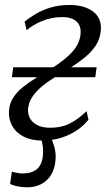

<svg xmlns="http://www.w3.org/2000/svg" viewBox="-20 -570 457 792"><path d="M86 202.5Q63.5 201.5 48 197.8Q32.5 194 21.5 189L29 138Q38.5 141 51 143.2Q63.5 145.5 73.5 145.5Q111.5 145.5 132.8 127.2Q154 109 157 69.5Q159 53 156.8 35Q154.5 17 149 0L147.5 -27.5H180.5Q191 -4.5 201.5 26.8Q212 58 209 89.5Q206.5 126 190.2 152Q174 178 147 191Q120 204 86 202.5ZM156.5 10Q110 10 78 -6.2Q46 -22.5 30.5 -50.5Q15 -78.5 17 -112Q19 -143.5 34.8 -167.5Q50.5 -191.5 75.5 -211.5Q100.5 -231.5 130.8 -249.8Q161 -268 192 -287.5Q249.5 -323.5 279.8 -357.8Q310 -392 312.5 -432.5Q314 -454.5 305.2 -469.5Q296.5 -484.5 279 -492Q261.5 -499.5 237 -499.5Q191.5 -499.5 152.8 -483Q114 -466.5 90 -445.5L81.5 -480.5Q101 -497 127.8 -512.8Q154.5 -528.5 189 -539Q223.5 -549.5 266.5 -549.5Q327 -549.5 363.2 -523Q399.5 -496.5 396 -446Q393.5 -411 375.5 -383.2Q357.5 -355.5 329.5 -332.8Q301.5 -310 269.8 -290.2Q238 -270.5 207.5 -252Q179 -235 154 -214.5Q129 -194 113.2 -170.2Q97.5 -146.5 95.5 -119Q94.5 -99 104 -81.5Q113.5 -64 134.5 -53.5Q155.5 -43 187.5 -43Q232.5 -43 266.8 -60Q301 -77 337 -111.5L345 -76Q319 -44.5 286.2 -25.5Q253.5 -6.5 220 1.8Q186.5 10 156.5 10ZM29 -251.5 34.5 -292.5H378.5L373 -251.5Z"/></svg>

Font: Merriweather 60pt Light
Style: Italic
Weight: 300
Italic angle: -7.8°
Version: Version 2.101